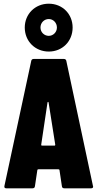

<svg xmlns="http://www.w3.org/2000/svg" viewBox="-20 -1019 528 1039"><path d="M244 -740C318 -740 373 -796 373 -870C373 -943 318 -999 244 -999C170 -999 114 -943 114 -870C114 -796 170 -740 244 -740ZM244 -916C268 -916 288 -896 288 -870C288 -845 268 -825 244 -825C219 -825 199 -845 199 -870C199 -896 219 -916 244 -916ZM328 0H473C480 0 484 -3 484 -9C484 -10 483 -11 483 -13L339 -689C338 -696 333 -700 326 -700H162C155 -700 150 -696 149 -689L4 -13C2 -4 6 0 14 0H156C163 0 168 -3 169 -11L182 -98C182 -101 185 -103 188 -103H296C299 -103 302 -101 302 -98L315 -11C316 -3 321 0 328 0ZM203 -236 237 -464C238 -469 242 -469 243 -464L279 -236C279 -233 278 -231 275 -231H207C204 -231 203 -233 203 -236Z"/></svg>

Font: Barlow Condensed ExtraBold
Style: Regular
Weight: 800
Width: 3
Designer: Jeremy Tribby
Foundry: Tribby Type
Version: Version 1.422;hotconv 1.0.109;makeotfexe 2.5.65596